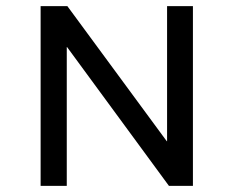

<svg xmlns="http://www.w3.org/2000/svg" viewBox="-20 -604 759 624"><path d="M112 0H197V-451H198L529 0H607V-584H523V-145H522L199 -584H112Z"/></svg>

Font: Saira UNSAM SC
Style: Regular
Weight: 400
Designer: Hector Gatti with collaboration of the Omnibus-Type team
Foundry: Omnibus-Type
Version: Version 1.072;PS 001.072;hotconv 1.0.88;makeotf.lib2.5.64775